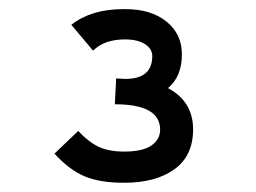

<svg xmlns="http://www.w3.org/2000/svg" viewBox="-20 -767 558 418"><path d="M150.4 -481.9Q172.4 -458 194.6 -447.5Q216.8 -437 250 -437Q290.5 -437 309.6 -450.2Q328.6 -463.4 328.6 -484.9Q328.6 -540 230 -540L232.9 -596.2Q247.6 -595.2 252.9 -595.2Q311.5 -595.2 311.5 -645Q311.5 -660.6 295.7 -670.9Q279.8 -681.2 252 -681.2Q207 -681.2 182.6 -656.7L135.3 -712.9Q178.2 -747.1 248 -747.1H253.4Q309.1 -747.1 342.5 -720Q376 -692.9 376 -648.9Q376 -600.1 345.7 -575.2Q400.4 -545.9 400.4 -485.4Q400.4 -427.7 359.6 -398.4Q318.8 -369.1 250 -369.1Q197.3 -369.1 163.8 -383.3Q130.4 -397.5 98.6 -432.6Z"/></svg>

Font: FantasqueSansM Nerd Font
Style: Regular
Weight: 400
Monospace: yes
Designer: Jany Belluz
Version: Version 1.8.0 ; ttfautohint (v1.8.2);Nerd Fonts 3.4.0